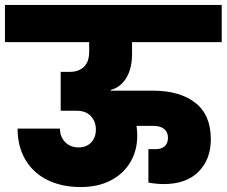

<svg xmlns="http://www.w3.org/2000/svg" viewBox="-34 -760 915 775"><path d="M499 -543Q499 -483 475.5 -445Q452 -407 413 -397V-394H583Q692 -394 754.5 -345Q817 -296 817 -198Q817 -117 767.5 -67Q718 -17 627 -17Q598 -17 565 -23V-158H595Q618 -158 631 -170Q644 -182 644 -204Q644 -227 628.5 -239.5Q613 -252 585 -252H517Q520 -233 520 -212Q520 -153 492.5 -106Q465 -59 413.5 -32Q362 -5 292 -5Q216 -5 158.5 -33Q101 -61 69 -114.5Q37 -168 37 -241H208Q208 -208 229 -186.5Q250 -165 283 -165Q315 -165 334 -185Q353 -205 353 -237Q353 -269 333 -291Q313 -313 275 -313H211V-470H249Q283 -470 304.5 -490Q326 -510 326 -552V-590H-14V-740H861V-590H499Z"/></svg>

Font: DVN-Poppins ExtBd
Style: Regular
Weight: 800
Designer: Ninad Kale (Devanagari), Jonny Pinhorn (Latin)
Foundry: Indian Type Foundry
Version: 4.004